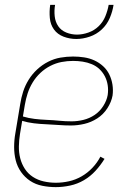

<svg xmlns="http://www.w3.org/2000/svg" viewBox="-20 -760 540 788"><path d="M209 8Q181 8 153.5 2.5Q126 -3 104 -17.5Q82 -32 66.5 -54Q51 -76 44.5 -102Q38 -128 38 -156.5Q38 -185 43 -213L63 -333Q67 -359 75 -384Q83 -409 97.5 -432.5Q112 -456 132.5 -475Q153 -494 177.5 -506.5Q202 -519 228 -523.5Q254 -528 280 -528Q303 -528 325.5 -524.5Q348 -521 367.5 -512Q387 -503 403 -488.5Q419 -474 428.5 -454.5Q438 -435 441.5 -413Q445 -391 442 -368Q437 -341 420.5 -315.5Q404 -290 379 -274Q354 -258 326 -251.5Q298 -245 271 -245Q246 -245 220.5 -247Q195 -249 169.5 -250Q144 -251 119 -254Q94 -257 71 -264L62 -210Q58 -185 57.5 -159.5Q57 -134 63 -110.5Q69 -87 82 -67Q95 -47 115 -34Q135 -21 159.5 -15.5Q184 -10 209 -10Q236 -10 263 -16Q290 -22 314.5 -36Q339 -50 359 -71Q379 -92 392 -117L409 -108Q393 -82 372 -59Q351 -36 324.5 -20.5Q298 -5 268 1.5Q238 8 209 8ZM274 -262Q298 -262 322.5 -268Q347 -274 368 -288Q389 -302 403.5 -324.5Q418 -347 422 -370Q425 -391 422 -410.5Q419 -430 410.5 -446.5Q402 -463 388.5 -476Q375 -489 357 -496.5Q339 -504 319.5 -507Q300 -510 280 -510Q256 -510 232.5 -505.5Q209 -501 186.5 -489.5Q164 -478 145.5 -460.5Q127 -443 114 -421.5Q101 -400 93.5 -377Q86 -354 82 -330L74 -282Q97 -275 122 -272Q147 -269 172.5 -268Q198 -267 223 -264.5Q248 -262 274 -262ZM293 -600Q266 -600 241 -609.5Q216 -619 201.5 -639Q187 -659 184.5 -686Q182 -713 186 -740H206Q202 -717 204.5 -693.5Q207 -670 219 -652.5Q231 -635 252 -626.5Q273 -618 296 -618Q319 -618 343 -626.5Q367 -635 385 -652.5Q403 -670 412.5 -693.5Q422 -717 426 -740H446Q442 -713 430.5 -686Q419 -659 397.5 -639Q376 -619 348 -609.5Q320 -600 293 -600Z"/></svg>

Font: Iosevka SS18 Thin
Style: Italic
Weight: 100
Italic angle: -9°
Monospace: yes
Designer: Belleve Invis
Foundry: Belleve Invis
Version: Version 25.1.1; ttfautohint (v1.8.4)